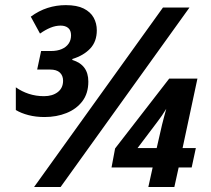

<svg xmlns="http://www.w3.org/2000/svg" viewBox="-20 -744 839 764"><path d="M157.2 -278.3Q122.6 -278.3 93.3 -285.9Q64 -293.5 43 -306.2V-396.5Q66.4 -379.9 94.7 -370.6Q123 -361.3 155.3 -361.3Q188.5 -361.3 209.7 -377.4Q231 -393.6 231 -422.9Q231 -442.9 218.3 -455.1Q205.6 -467.3 178.7 -467.3H127.9L143.6 -541H182.6Q208 -541 225.8 -548.8Q243.7 -556.6 253.2 -570.6Q262.7 -584.5 262.7 -603.5Q262.7 -623 251.5 -632.6Q240.2 -642.1 221.2 -642.1Q201.2 -642.1 180.9 -633.8Q160.6 -625.5 139.2 -610.4L102.5 -677.7Q134.3 -701.2 169.2 -712.4Q204.1 -723.6 241.7 -723.6Q286.1 -723.6 313.2 -710Q340.3 -696.3 352.8 -673.6Q365.2 -650.9 365.2 -623.5Q365.2 -578.6 338.9 -550.8Q312.5 -522.9 268.1 -509.3L267.6 -505.4Q299.3 -496.1 315.4 -474.6Q331.5 -453.1 331.5 -419.4Q331.5 -372.6 307.9 -341.3Q284.2 -310.1 244.6 -294.2Q205.1 -278.3 157.2 -278.3ZM115.7 0 628.4 -713.9H733.9L221.2 0ZM570.3 0 587.4 -77.6H423.8L438 -153.3L653.3 -431.2H765.6L706.5 -154.8H759.3L742.7 -77.6H690.9L673.8 0ZM527.3 -154.8H603.5L625 -248.5Q629.4 -266.1 632.8 -278.8Q636.2 -291.5 641.6 -311Q633.3 -297.4 623.8 -283.4Q614.3 -269.5 605.5 -258.3Z"/></svg>

Font: Open Sans SemiCondensed
Style: Bold Italic
Weight: 700
Width: 4
Italic angle: -12°
Designer: Monotype Design Team
Foundry: Monotype Imaging Inc.
Version: Version 3.003